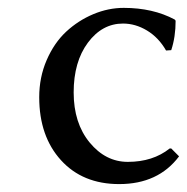

<svg xmlns="http://www.w3.org/2000/svg" viewBox="-20 -460 478 490"><path d="M293.9 -399.9Q240.7 -399.9 204.3 -351.1Q168 -302.2 168 -224.1Q168 -146 208.7 -96.4Q249.5 -46.9 306.2 -46.9Q370.1 -46.9 413.1 -81.1H417L437 -61Q383.8 9.8 284.2 9.8Q190.9 9.8 135.5 -51.3Q80.1 -112.3 80.1 -211.9Q80.1 -262.7 99.1 -306.6Q118.2 -350.6 148.9 -379.2Q179.7 -407.7 218 -423.8Q256.3 -439.9 295.9 -439.9Q370.1 -439.9 425.8 -410.2L428.2 -407.2Q428.2 -365.7 417 -332L403.8 -331.1Q384.8 -364.3 355.2 -382.1Q325.7 -399.9 293.9 -399.9Z"/></svg>

Font: Linear Smooth
Style: Regular
Weight: 400
Designer: Philipp H. Poll, Flanker
Foundry: Philipp H. Poll, reworked by Flanker
Version: Version 1.061 | FøM Fix